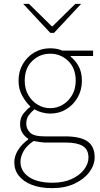

<svg xmlns="http://www.w3.org/2000/svg" viewBox="-20 -740 520 994"><path d="M250 234Q189 234 145 217Q101 200 77.5 170Q54 140 54 100Q54 68 73.5 37Q93 6 126 -18V-22Q108 -33 96 -52Q84 -71 84 -98Q84 -131 102.5 -153.5Q121 -176 136 -186V-190Q114 -210 95 -244.5Q76 -279 76 -322Q76 -370 98 -408Q120 -446 157 -468Q194 -490 240 -490Q260 -490 276 -486.5Q292 -483 302 -478H462V-450H346V-446Q370 -428 387 -397Q404 -366 404 -322Q404 -274 382 -235.5Q360 -197 323 -174.5Q286 -152 240 -152Q219 -152 197 -158Q175 -164 158 -174Q142 -161 129 -143.5Q116 -126 116 -100Q116 -73 135.5 -53.5Q155 -34 210 -34H316Q396 -34 433 -8Q470 18 470 74Q470 114 443 150.5Q416 187 366.5 210.5Q317 234 250 234ZM240 -180Q275 -180 305 -198Q335 -216 353.5 -248Q372 -280 372 -322Q372 -387 333 -424.5Q294 -462 240 -462Q186 -462 147 -424.5Q108 -387 108 -322Q108 -280 126.5 -248Q145 -216 175 -198Q205 -180 240 -180ZM252 206Q309 206 350.5 187Q392 168 415 138Q438 108 438 76Q438 34 408.5 16Q379 -2 322 -2H212Q208 -2 191 -4Q174 -6 154 -10Q118 14 102 42.5Q86 71 86 98Q86 146 129.5 176Q173 206 252 206ZM240 -570 100 -720H130L248 -604H252L370 -720H400L260 -570Z"/></svg>

Font: SourceSans3VF
Style: Regular
Weight: 200
Designer: Paul D. Hunt
Foundry: Adobe
Version: Version 3.052;hotconv 1.1.0;makeotfexe 2.6.0